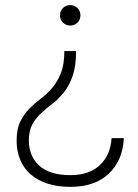

<svg xmlns="http://www.w3.org/2000/svg" viewBox="-20 -526 540 752"><path d="M278 -326Q278 -267 264.5 -228.5Q251 -190 230 -164Q209 -138 185.5 -120Q162 -102 141 -82.6Q120 -63.1 106.5 -38.6Q93 -14.1 93 24.9Q93 84.9 133.5 122.4Q174 159.9 255 159.9Q330 159.9 371.5 120.4Q413 80.9 417 14.9H465Q461 101.9 406.5 153.9Q352 205.9 255 205.9Q204 205.9 165 192.9Q126 179.9 99 155.9Q72.1 131.9 58.6 98.4Q45.1 64.9 45.1 24.9Q45.1 -20.1 59.1 -49.1Q73.1 -78.1 93.5 -99Q114 -120 138.5 -138.5Q163 -157 183.5 -180.5Q204 -204 218 -238.5Q232 -273 232 -326ZM255 -506Q272 -506 283.5 -494.5Q295 -483 295 -466Q295 -449 283.5 -437.5Q272 -426 255 -426Q238 -426 226.5 -437.5Q215 -449 215 -466Q215 -483 226.5 -494.5Q238 -506 255 -506Z"/></svg>

Font: Retni Sans Light
Style: Regular
Weight: 300
Designer: Vitaly Kuzmin
Foundry: ParaType Ltd.
Version: Version 1.00;March 2, 2019;FontCreator 11.5.0.2425 64-bit; t